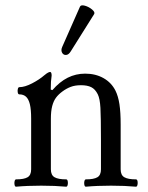

<svg xmlns="http://www.w3.org/2000/svg" viewBox="-20 -704 561 728"><path d="M53.2 -346.2Q48.8 -346.2 47.4 -353Q45.9 -359.9 47.6 -366.7Q49.3 -373.5 53.2 -373.5Q73.7 -373.5 101.6 -387.9Q129.4 -402.3 148.4 -418.9L150.4 -420.4Q156.7 -425.8 161.9 -428.5Q167 -431.2 169.9 -431.2Q172.9 -431.2 174.3 -427.7Q175.8 -424.3 175.8 -417.5Q174.3 -406.7 173.3 -394.5Q172.4 -382.3 172.4 -364.3L178.7 -362.3Q206.1 -394 236.8 -409.4Q267.6 -424.8 303.2 -424.8Q342.3 -424.8 372.6 -407.7Q402.8 -390.6 418 -359.9Q428.2 -339.4 432.9 -308.8Q437.5 -278.3 437.5 -231.9V-81.5H362.8V-172.9Q362.8 -259.8 360.8 -294.9Q358.9 -330.1 350.6 -346.7Q340.8 -366.2 325.9 -373.5Q311 -380.9 287.1 -380.9Q264.2 -380.9 247.8 -374.5Q231.4 -368.2 216.3 -356.9Q201.7 -346.2 192.4 -333.7Q183.1 -321.3 178 -302Q172.9 -282.7 172.9 -253.9V-81.5H98.1V-254.4Q98.1 -288.6 93.3 -308.6Q88.4 -328.6 78.6 -337.4Q68.8 -346.2 53.2 -346.2ZM41 -23.9Q71.3 -23.9 84.7 -32Q98.1 -40 98.1 -62V-98.1H172.9V-62Q172.9 -40 186.8 -32Q200.7 -23.9 231 -23.9Q235.4 -23.9 236.8 -16.8Q238.3 -9.8 236.6 -2.9Q234.9 3.9 231 3.9Q188.5 0 136.2 0Q83.5 0 41 3.9Q36.6 3.9 35.2 -3.2Q33.7 -10.3 35.4 -17.1Q37.1 -23.9 41 -23.9ZM305.7 -23.9Q335.9 -23.9 349.4 -32Q362.8 -40 362.8 -62V-98.1H437.5V-62Q437.5 -40 451.4 -32Q465.3 -23.9 495.6 -23.9Q500 -23.9 501.5 -16.8Q502.9 -9.8 501.2 -2.9Q499.5 3.9 495.6 3.9Q453.1 0 400.9 0Q348.1 0 305.7 3.9Q301.3 3.9 299.8 -3.2Q298.3 -10.3 300 -17.1Q301.8 -23.9 305.7 -23.9ZM215.8 -525.9 283.2 -678.7Q286.6 -686.5 301.8 -682.4Q316.9 -678.2 329.1 -668Q341.3 -657.7 336.9 -650.4L248 -508.8Q240.2 -496.1 230.2 -495.6Q220.2 -495.1 215.3 -504.4Q210.4 -513.7 215.8 -525.9Z"/></svg>

Font: Junicode Two Beta VF
Style: Regular
Weight: 400
Designer: Peter S. Baker
Foundry: Briery Creek Software
Version: Version 1.031 beta; ttfautohint (v1.8.1.43-b0c9)